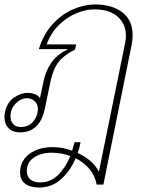

<svg xmlns="http://www.w3.org/2000/svg" viewBox="-45 -583 634 860"><path d="M549 -426Q549 -404 545 -384L418 244H388Q381 205 356.5 175Q332 145 294 126Q269 184 227.5 220.5Q186 257 130 257Q91 257 68 240Q45 223 45 190Q45 138 86 107Q127 76 190 76Q236 76 278 92Q287 63 289 54H316Q311 81 303 102Q371 134 398 186L516 -393Q519 -408 519 -423Q519 -475 482.5 -508Q446 -541 377 -541Q340 -541 298 -524Q256 -507 219.5 -471.5Q183 -436 164 -384H296L291 -361Q241 -336 216.5 -304Q192 -272 180 -213L156 -97Q134 10 44 10Q13 10 -6 -8.5Q-25 -27 -25 -58Q-25 -72 -23 -79Q-14 -124 17 -145.5Q48 -167 78 -167Q96 -167 111.5 -161Q127 -155 134 -143L149 -214Q158 -263 185 -302Q212 -341 261 -363H129Q149 -429 190 -474Q231 -519 281.5 -541Q332 -563 383 -563Q456 -563 502.5 -528Q549 -493 549 -426ZM125 -94Q125 -115 111 -129Q97 -143 76 -143Q48 -143 25 -119Q2 -95 2 -63Q2 -41 14 -27.5Q26 -14 49 -14Q79 -14 98 -32.5Q117 -51 123 -79Q125 -89 125 -94ZM270 116Q230 101 186 101Q139 101 107 122.5Q75 144 75 183Q75 207 90.5 220.5Q106 234 135 234Q181 234 214.5 201.5Q248 169 270 116Z"/></svg>

Font: Taviraj Thin
Style: Italic
Weight: 250
Italic angle: -12°
Designer: Katatrad Team
Foundry: CadsonDemak
Version: Version 1.001